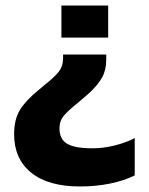

<svg xmlns="http://www.w3.org/2000/svg" viewBox="-20 -604 538 694"><path d="M202 -584H371V-468H202ZM31 -119Q31 -172 52 -206.5Q73 -241 121 -280L140 -296Q177 -325 192.5 -345Q208 -365 208 -394V-407H364V-388Q364 -351 349 -324Q334 -297 303 -268Q297 -263 261 -232Q227 -205 211 -186Q195 -167 195 -140Q195 -101 222.5 -84.5Q250 -68 314 -68Q355 -68 396 -78.5Q437 -89 467 -105V30Q429 49 378 59.5Q327 70 269 70Q154 70 92.5 20Q31 -30 31 -119Z"/></svg>

Font: Kanit SemiBold
Style: Regular
Weight: 600
Designer: Katatrad Team
Foundry: CadsonDemak
Version: Version 1.030